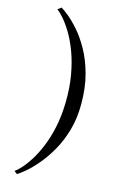

<svg xmlns="http://www.w3.org/2000/svg" viewBox="-149 -886 688 1128"><g transform="rotate(15 195.0 -321.5)"><path d="M336 -310Q336 -222.5 315 -150Q294 -77.5 261 -19.8Q228 38 192 80.2Q156 122.5 124.8 148.8Q93.5 175 77.5 184.5L59 170.5Q73.5 161 96 136.5Q118.5 112 143.5 72.8Q168.5 33.5 191 -20.5Q213.5 -74.5 228.2 -142.8Q243 -211 245 -293.5Q247 -385 233.5 -461Q220 -537 197.5 -597Q175 -657 148.5 -701Q122 -745 97.2 -773Q72.5 -801 56.5 -812.5L78 -828.5Q92 -820.5 122 -796.5Q152 -772.5 188.5 -731.2Q225 -690 258.8 -630Q292.5 -570 314.2 -490.5Q336 -411 336 -310Z"/></g></svg>

Font: Merriweather 144pt
Style: Regular
Weight: 400
Version: Version 2.100